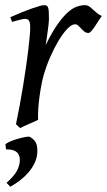

<svg xmlns="http://www.w3.org/2000/svg" viewBox="-20 -477 415 745"><path d="M375 -415Q369.1 -407.2 362.1 -396Q355 -384.8 347.9 -374.3Q340.8 -363.8 334.5 -356.4Q328.1 -349.1 323.2 -349.1Q314 -349.1 307.4 -354.5Q300.8 -359.9 295.2 -366Q289.6 -372.1 283.9 -377.4Q278.3 -382.8 271 -382.8Q258.3 -382.8 241.5 -365.5Q224.6 -348.1 207.8 -320.1Q190.9 -292 175.5 -257.1Q160.2 -222.2 149.9 -187Q144.5 -168.5 140.4 -146.2Q136.2 -124 133.1 -100.6Q129.9 -77.1 128.4 -54.4Q127 -31.7 127.9 -12.2Q121.6 -8.8 112.1 -4.6Q102.5 -0.5 92.5 3.9Q82.5 8.3 73.2 12.5Q64 16.6 58.1 20L42 4.9Q49.3 -29.8 56.2 -66.9Q63 -104 69.1 -140.9Q75.2 -177.7 80.3 -212.9Q85.4 -248 89.1 -278.3Q92.8 -308.6 95 -332.5Q97.2 -356.4 97.2 -371.1Q97.2 -382.3 95.5 -388.9Q93.8 -395.5 91.1 -398.7Q88.4 -401.9 84.7 -402.8Q81.1 -403.8 77.1 -403.8Q72.8 -403.8 64.2 -401.9Q55.7 -399.9 47.4 -397.7Q39.1 -395.5 26.9 -392.1L20 -410.2Q40.5 -419.4 61.3 -428Q82 -436.5 100.1 -442.9Q118.2 -449.2 131.6 -453.1Q145 -457 150.9 -457Q157.7 -457 161.6 -454.6Q165.5 -452.1 167.2 -446Q168.9 -439.9 169.4 -429Q169.9 -418 169.9 -400.9Q169.9 -395.5 168.5 -382.8Q167 -370.1 165 -355.2Q163.1 -340.3 160.9 -325.7Q158.7 -311 157.2 -301.8Q180.7 -350.1 201.7 -380.4Q222.7 -410.6 241.5 -427.7Q260.3 -444.8 277.3 -450.9Q294.4 -457 310.1 -457Q318.8 -457 325.9 -452.1Q333 -447.3 340.3 -440.4Q347.7 -433.6 356 -426.5Q364.3 -419.4 375 -415ZM122.6 131.3Q115.2 164.1 88.6 194.1Q62 224.1 20 247.6L5.4 232.4Q26.4 213.9 38.6 197Q50.8 180.2 55.7 158.2Q60.5 132.8 49.1 117.7Q37.6 102.5 3.4 102.5L1 83Q5.4 78.1 18.1 72.5Q30.8 66.9 45.9 62.5Q61 58.1 75.2 55.2Q85.4 53.2 91.8 53.2Q93.8 53.2 95.2 53.7Q117.2 65.4 122.6 85.9Q125 96.7 125 107.9Q125 119.1 122.6 131.3Z"/></svg>

Font: Akkhara
Style: Italic
Weight: 400
Italic angle: -7°
Designer: J. Victor Gaultney
Version: Version 1.00 June 13, 2006, initial release